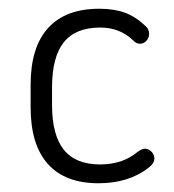

<svg xmlns="http://www.w3.org/2000/svg" viewBox="-20 -409 398 439"><path d="M50 -215V-164Q50 -78 89.5 -34Q129 10 205 10Q274 10 319 -25Q333 -35 333 -47Q333 -55 326.5 -62Q320 -69 311 -69Q305 -69 295 -62Q277 -47 255.5 -40Q234 -33 209 -33Q153 -33 126 -66.5Q99 -100 99 -169V-209Q99 -279 126 -312.5Q153 -346 209 -346Q254 -346 284 -317Q289 -312 292.5 -310.5Q296 -309 300 -309Q309 -309 315 -316Q321 -323 321 -332Q321 -343 311 -351Q290 -371 265.5 -380Q241 -389 207 -389Q130 -389 90 -345Q50 -301 50 -215Z"/></svg>

Font: Beiruti Light
Style: Regular
Weight: 300
Designer: Arlette Boutros
Foundry: Boutros
Version: Version 1.41